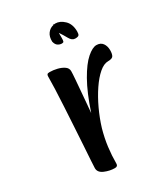

<svg xmlns="http://www.w3.org/2000/svg" viewBox="-179 -793 781 890"><g transform="rotate(-30 211.0 -347.5)"><path d="M168 13Q141 13 114 1.5Q87 -10 87 -33Q87 -41 89 -72Q91 -103 94 -149Q97 -195 100 -247.5Q103 -300 106 -351Q109 -402 110.5 -444Q112 -486 112 -510Q112 -517 115 -520.5Q118 -524 128 -524Q147 -524 167.5 -519Q188 -514 202.5 -504Q217 -494 217 -478Q217 -465 214.5 -434Q212 -403 209 -367Q206 -331 203.5 -302Q201 -273 200 -263Q231 -356 264 -414Q297 -472 327 -498Q357 -524 378 -524Q400 -524 411 -509Q422 -494 422 -471Q422 -453 416.5 -442.5Q411 -432 388 -432Q365 -432 339.5 -410Q314 -388 289 -351Q264 -314 243 -269Q222 -224 208 -178Q195 -132 189.5 -88.5Q184 -45 184 -1Q184 13 168 13ZM309 -599Q292 -599 280.5 -620Q269 -641 256 -660Q256 -654 256 -647Q256 -640 256 -632Q256 -619 254 -614.5Q252 -610 244 -610Q233 -610 223 -616.5Q213 -623 209 -640Q208 -667 220.5 -683.5Q233 -700 252 -704Q253 -708 254 -708Q255 -708 255 -705Q259 -706 263 -706Q288 -706 310.5 -684.5Q333 -663 333 -623Q333 -609 328.5 -604Q324 -599 309 -599Z"/></g></svg>

Font: BriemHand
Style: Regular
Weight: 400
Designer: Gunnlaugur SE Briem, Eben Sorkin
Foundry: Sorkin Type
Version: Version 1.001; ttfautohint (v1.8.4.7-5d5b)